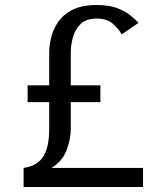

<svg xmlns="http://www.w3.org/2000/svg" viewBox="-20 -744 621 765"><path d="M74 1V-75Q129 -83 152.5 -120.5Q176 -158 176 -231V-337H90V-404H176V-535Q176 -558 182.5 -589.5Q189 -621 208.5 -652Q228 -683 266 -703.5Q304 -724 366 -724Q414 -724 446 -712Q478 -700 498.5 -683.5Q519 -667 532 -653L465 -607Q450 -633 427 -651.5Q404 -670 366 -670Q324 -670 301.5 -648.5Q279 -627 270.5 -595.5Q262 -564 262 -535V-404H380V-337H262V-231Q262 -188 244.5 -144Q227 -100 185 -75H550V1Z"/></svg>

Font: Panamera Medium
Style: Regular
Weight: 500
Designer: Bastien Sozeau
Foundry: NBR — Bastien Sozeau
Version: Version 3.002; ttfautohint (v1.8.4.7-5d5b);gftools[0.9.33]